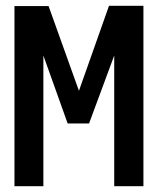

<svg xmlns="http://www.w3.org/2000/svg" viewBox="-20 -644 540 664"><path d="M30 0H130V-452L214 -217H288L375 -452V0H476V-624H357L253 -330L148 -623H30Z"/></svg>

Font: Inconsolata
Style: Bold
Weight: 700
Monospace: yes
Designer: Raph Levien, Kirill Tkachev(cyreal.org)
Foundry: Raph Levien, Kirill Tkachev(cyreal.org)
Version: Version 1.014